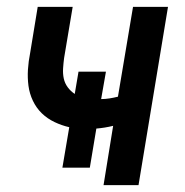

<svg xmlns="http://www.w3.org/2000/svg" viewBox="-20 -540 540 560"><path d="M282 0 310 -173Q298 -170 285.5 -168Q273 -166 261 -165L242 -51H162L182 -169Q160 -174 139 -184Q118 -194 102 -209.5Q86 -225 76 -246Q66 -267 63 -290Q60 -313 61.5 -337Q63 -361 68 -386L90 -520H192L167 -371Q165 -356 164 -340.5Q163 -325 166 -311Q169 -297 177.5 -285.5Q186 -274 198 -266L209 -331H289L275 -251Q287 -251 299.5 -253Q312 -255 324 -258L368 -520H470L384 0Z"/></svg>

Font: Iosevka Curly Semibold
Style: Italic
Weight: 600
Italic angle: -9°
Monospace: yes
Designer: Belleve Invis
Foundry: Belleve Invis
Version: Version 22.1.2; ttfautohint (v1.8.4)